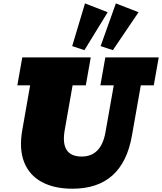

<svg xmlns="http://www.w3.org/2000/svg" viewBox="-20 -1123 977 1157"><path d="M416.5 14.2Q306.6 14.2 231.7 -26.4Q156.7 -66.9 125.5 -145.8Q94.2 -224.6 114.3 -339.4L161.6 -608.9H84.5L114.3 -777.3H526.9L497.1 -608.9H417.5L370.1 -339.8Q341.8 -179.7 472.2 -179.7Q589.8 -179.7 615.7 -326.7L665.5 -608.9H585L614.7 -777.3H936.5L906.7 -608.9H828.6L774.9 -305.2Q718.8 14.2 416.5 14.2ZM660.2 -820.8 586.4 -845.2 678.2 -1102.5 814.9 -1049.3ZM488.8 -820.8 415 -845.2 492.2 -1102.5 628.9 -1049.3Z"/></svg>

Font: Bevan
Style: Italic
Weight: 400
Italic angle: -10°
Designer: Vernon Adams
Foundry: Vernon Adams
Version: Version 2.100; ttfautohint (v1.8.3)